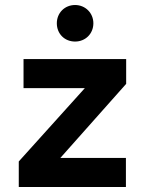

<svg xmlns="http://www.w3.org/2000/svg" viewBox="-20 -747 584 767"><path d="M280 -581C321 -581 353 -612 353 -654C353 -695 321 -727 280 -727C238 -727 207 -695 207 -654C207 -612 238 -581 280 -581ZM55 0H483V-116H221L484 -412V-511H74V-395H319L55 -102Z"/></svg>

Font: Overpass ExtraBold
Style: Regular
Weight: 800
Designer: Delve Withrington, Thomas Jockin
Foundry: Delve Fonts
Version: Version 3.000;DELV;Overpass